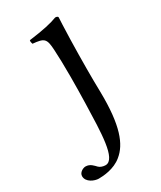

<svg xmlns="http://www.w3.org/2000/svg" viewBox="-220 -485 664 791"><g transform="rotate(-30 112.0 -89.5)"><path d="M113 -307C115 -274 116 -235 116 -177C116 -135 115 -91 114 -50C110 82 109 209 59 209C48 209 35 205 28 198C18 188 6 172 -16 172C-27 172 -48 182 -48 200C-48 229 -12 243 7 243C28 243 80 240 117 209C164 171 194 98 191 -64C190 -94 190 -143 190 -173C190 -224 191 -260 192 -311C193 -361 196 -415 196 -415C196 -419 191 -422 183 -422C155 -411 115 -402 46 -393C44 -387 46 -381 48 -375C102 -370 110 -364 113 -307Z"/></g></svg>

Font: Libertinus Serif Display
Style: Regular
Weight: 400
Designer: Philipp H. Poll, Khaled Hosny
Foundry: Caleb Maclennan
Version: Version 7.050;RELEASE